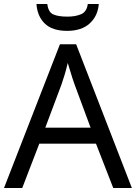

<svg xmlns="http://www.w3.org/2000/svg" viewBox="-20 -938 679 958"><path d="M545 0 459 -221H176L91 0H0L279 -717H360L638 0ZM352 -517Q349 -525 342 -546Q335 -567 328.5 -589.5Q322 -612 318 -624Q311 -593 302 -563.5Q293 -534 287 -517L206 -301H432ZM473 -918Q468 -858 427.5 -821Q387 -784 315 -784Q241 -784 203.5 -820.5Q166 -857 162 -918H216Q221 -877 246 -866Q271 -855 317 -855Q356 -855 384.5 -867Q413 -879 418 -918Z"/></svg>

Font: Noto Sans Siddham
Style: Regular
Weight: 400
Designer: Monotype Design Team
Foundry: Monotype Imaging Inc.
Version: Version 2.004; ttfautohint (v1.8.4.7-5d5b)